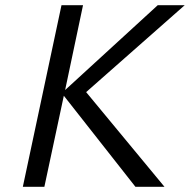

<svg xmlns="http://www.w3.org/2000/svg" viewBox="-20 -720 732 740"><path d="M502 0 226 -351 151 0H68L217 -700H300L231 -373L588 -700H692L312 -365L614 0Z"/></svg>

Font: Isabella Sans
Style: Italic
Weight: 400
Italic angle: -12°
Designer: Christian Thalmann (Catharsis Fonts), Cristiano Sobral
Foundry: The Isabella Sans Project Authors
Version: Version 2.026; ttfautohint (v1.8.4.7-5d5b-dirty)